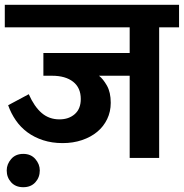

<svg xmlns="http://www.w3.org/2000/svg" viewBox="-30 -659 767 801"><path d="M-2 52Q-2 26 16.5 4.5Q35 -17 67 -17Q99 -17 117.5 4.5Q136 26 136 52Q136 81 117.5 101.5Q99 122 67 122Q35 122 16.5 101.5Q-2 81 -2 52ZM383 -343Q400 -330 416 -302Q432 -274 432 -230Q432 -193 417 -162Q402 -131 375.5 -109Q349 -87 312 -74.5Q275 -62 231 -62Q187 -62 150 -74Q113 -86 84.5 -107Q56 -128 36 -157Q16 -186 4 -220L90 -266Q113 -214 144 -187.5Q175 -161 218 -161Q257 -161 282 -183Q307 -205 307 -246Q307 -293 275 -318Q243 -343 187 -343H151V-438H511V-545H-10V-639H717V-545H634V0H511V-343Z"/></svg>

Font: Mukta
Style: Bold
Weight: 700
Designer: Girish Dalvi and Yashodeep Gholap
Foundry: Ek Type
Version: Version 2.538;PS 1.002;hotconv 16.6.51;makeotf.lib2.5.65220;